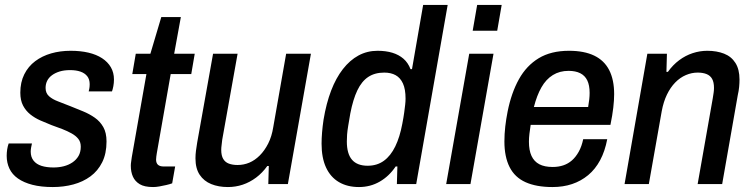

<svg xmlns="http://www.w3.org/2000/svg" viewBox="-20 -743 3038 775"><path d="M193 12Q146 12 111 3Q76 -6 52.5 -22.5Q29 -39 18 -62.5Q7 -86 7 -114Q7 -127 9 -140Q11 -153 15 -164H109Q107 -156 105.5 -147Q104 -138 104 -131Q104 -109 115.5 -94.5Q127 -80 147.5 -73.5Q168 -67 196 -67Q218 -67 237.5 -72Q257 -77 272.5 -87.5Q288 -98 297 -113.5Q306 -129 306 -151Q306 -170 296 -182.5Q286 -195 269 -204.5Q252 -214 231.5 -222Q211 -230 188 -238Q165 -247 142.5 -257Q120 -267 102 -281.5Q84 -296 73 -317Q62 -338 62 -369Q62 -411 78 -443Q94 -475 122 -496Q150 -517 186.5 -527.5Q223 -538 265 -538Q305 -538 337 -530.5Q369 -523 392 -508Q415 -493 427.5 -471.5Q440 -450 440 -422Q440 -408 437.5 -395Q435 -382 432 -374H338Q341 -386 341.5 -392.5Q342 -399 342 -403Q342 -423 332 -435.5Q322 -448 304.5 -454Q287 -460 263 -460Q239 -460 221 -454.5Q203 -449 190 -439.5Q177 -430 170.5 -417Q164 -404 164 -388Q164 -367 178 -354.5Q192 -342 215 -333.5Q238 -325 265 -314Q290 -304 315.5 -293.5Q341 -283 362.5 -268Q384 -253 397 -230Q410 -207 410 -172Q410 -123 392.5 -88Q375 -53 345 -31Q315 -9 276 1.5Q237 12 193 12Z M598 12Q563 12 544 0.5Q525 -11 516.5 -30Q508 -49 508 -74Q508 -82 509.5 -91Q511 -100 512 -109L571 -444H514L528 -526H587L631 -674H710L683 -526H766L752 -444H669L613 -125Q612 -121 611 -111.5Q610 -102 610 -99Q610 -85 617.5 -78Q625 -71 641 -71H687L675 -3Q664 1 650.5 4Q637 7 623.5 9.5Q610 12 598 12Z M900 12Q862 12 832.5 0Q803 -12 786 -37.5Q769 -63 769 -104Q769 -119 771 -134.5Q773 -150 776 -168L840 -526H939L877 -179Q876 -168 874.5 -157.5Q873 -147 873 -138Q873 -115 881 -101.5Q889 -88 904 -82.5Q919 -77 939 -77Q964 -77 986.5 -86.5Q1009 -96 1028.5 -115.5Q1048 -135 1062.5 -163.5Q1077 -192 1083 -230L1135 -526H1235L1142 0H1063L1065 -73H1059Q1039 -45 1013.5 -26Q988 -7 959.5 2.5Q931 12 900 12Z M1429 12Q1382 12 1348 -8Q1314 -28 1296 -67Q1278 -106 1278 -163Q1278 -184 1280 -208.5Q1282 -233 1286 -260Q1297 -326 1316.5 -377Q1336 -428 1364 -464Q1392 -500 1427 -519Q1462 -538 1504 -538Q1538 -538 1564 -530Q1590 -522 1608.5 -506Q1627 -490 1637 -464H1643L1688 -723H1787L1660 0H1582L1584 -71H1577Q1551 -32 1513 -10Q1475 12 1429 12ZM1464 -74Q1502 -74 1529.5 -94Q1557 -114 1575.5 -152Q1594 -190 1604 -244Q1609 -270 1611.5 -288.5Q1614 -307 1615.5 -320.5Q1617 -334 1617 -345Q1617 -383 1606.5 -406Q1596 -429 1577 -439.5Q1558 -450 1531 -450Q1493 -450 1466.5 -432.5Q1440 -415 1422.5 -378.5Q1405 -342 1394 -285Q1389 -256 1385.5 -235Q1382 -214 1381 -199.5Q1380 -185 1380 -172Q1380 -122 1401 -98Q1422 -74 1464 -74Z M1888 -619 1906 -723H2005L1987 -619ZM1781 0 1874 -526H1972L1879 0Z M2210 12Q2145 12 2101.5 -7.5Q2058 -27 2037 -68.5Q2016 -110 2016 -172Q2016 -202 2019.5 -232.5Q2023 -263 2029 -293Q2044 -368 2074.5 -423Q2105 -478 2154.5 -508Q2204 -538 2277 -538Q2338 -538 2378.5 -518.5Q2419 -499 2439 -460Q2459 -421 2459 -363Q2459 -339 2455.5 -308.5Q2452 -278 2444 -239H2122Q2119 -220 2117 -203Q2115 -186 2115 -171Q2115 -136 2125.5 -113.5Q2136 -91 2157 -80Q2178 -69 2211 -69Q2234 -69 2253.5 -75.5Q2273 -82 2288.5 -95.5Q2304 -109 2316 -130.5Q2328 -152 2334 -181H2431Q2422 -133 2402.5 -96.5Q2383 -60 2354 -36Q2325 -12 2289 0Q2253 12 2210 12ZM2135 -311H2354Q2357 -328 2358.5 -342Q2360 -356 2360 -368Q2360 -399 2350.5 -418.5Q2341 -438 2322 -447.5Q2303 -457 2275 -457Q2239 -457 2211.5 -440Q2184 -423 2165.5 -390.5Q2147 -358 2135 -311Z M2501 0 2593 -526H2672L2670 -453H2676Q2696 -481 2721.5 -500Q2747 -519 2776 -528.5Q2805 -538 2835 -538Q2873 -538 2902.5 -526.5Q2932 -515 2948.5 -489Q2965 -463 2965 -422Q2965 -408 2963.5 -392Q2962 -376 2958 -359L2895 0H2796L2857 -346Q2859 -358 2860.5 -368.5Q2862 -379 2862 -388Q2862 -411 2854.5 -424.5Q2847 -438 2832 -444Q2817 -450 2796 -450Q2772 -450 2748.5 -440Q2725 -430 2705.5 -410Q2686 -390 2672 -361Q2658 -332 2651 -294L2599 0Z"/></svg>

Font: Archivo SemiCondensed Medium
Style: Italic
Weight: 500
Width: 4
Italic angle: -10°
Designer: Hector Gatti
Foundry: Omnibus-Type
Version: Version 2.001